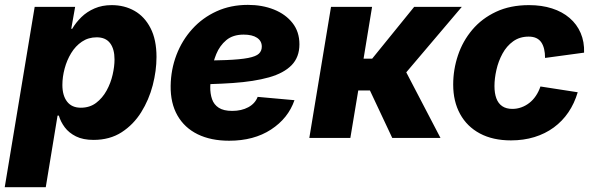

<svg xmlns="http://www.w3.org/2000/svg" viewBox="-43 -571 2458 795"><path d="M-23.4 204.1 100.6 -542.5H268.1L252 -451.7H255.9Q271 -477.5 293.9 -500Q316.9 -522.5 348.4 -536.1Q379.9 -549.8 419.4 -549.8Q472.2 -549.8 513.9 -526.1Q555.7 -502.4 580.3 -454.6Q605 -406.7 605 -335Q605 -278.3 589.4 -218Q573.7 -157.7 541.7 -106.4Q509.8 -55.2 460.7 -23.4Q411.6 8.3 344.2 8.3Q300.8 8.3 271.5 -6.3Q242.2 -21 225.1 -43.9Q208 -66.9 200.7 -92.3H195.3L146.5 204.1ZM291.5 -125Q328.6 -125 355 -145Q381.3 -165 398.4 -196Q415.5 -227.1 423.3 -261.5Q431.2 -295.9 431.2 -324.7Q431.2 -368.2 412.8 -392.3Q394.5 -416.5 357.4 -416.5Q322.8 -416.5 296.1 -398.4Q269.5 -380.4 251.7 -351.1Q233.9 -321.8 224.6 -287.1Q215.3 -252.4 215.3 -219.2Q215.3 -175.3 234.9 -150.1Q254.4 -125 291.5 -125Z M905.8 11.7Q830.1 11.7 775.4 -15.1Q720.7 -42 691.7 -93Q662.6 -144 663.6 -215.8Q664.6 -283.2 687.7 -343.8Q710.9 -404.3 753.2 -450.9Q795.4 -497.6 853.8 -524.2Q912.1 -550.8 983.4 -550.8Q1043 -550.8 1091.3 -531.5Q1139.6 -512.2 1168.2 -475.8Q1196.8 -439.5 1196.8 -387.7Q1196.8 -334.5 1164.6 -301.3Q1132.3 -268.1 1070.8 -250.7Q1009.3 -233.4 921.4 -227.3Q833.5 -221.2 722.2 -221.2L738.8 -319.8Q834 -319.8 893.3 -322.3Q952.6 -324.7 984.9 -331.1Q1017.1 -337.4 1029.1 -348.9Q1041 -360.4 1041 -377.9Q1041 -401.4 1021.2 -414.6Q1001.5 -427.7 965.8 -427.7Q921.4 -427.7 894 -404.8Q866.7 -381.8 852.5 -347.2Q838.4 -312.5 833.3 -275.9Q828.1 -239.3 827.6 -211.9Q827.1 -183.1 835 -160.4Q842.8 -137.7 862.8 -124.8Q882.8 -111.8 918.5 -111.8Q957 -111.8 985.1 -127Q1013.2 -142.1 1023.9 -169.9L1176.3 -156.2Q1150.4 -81.1 1079.3 -34.7Q1008.3 11.7 905.8 11.7Z M1237.8 0 1327.6 -542.5H1497.6L1462.4 -328.1H1498L1671.9 -542.5H1869.1L1639.2 -271.5L1780.8 0H1581.1L1488.8 -196.3H1440.4L1407.7 0Z M2072.8 10.3Q1997.6 10.3 1944.1 -18.3Q1890.6 -46.9 1862.1 -98.9Q1833.5 -150.9 1833.5 -220.7Q1833.5 -283.2 1853.3 -342Q1873 -400.9 1912.6 -447.8Q1952.1 -494.6 2011 -522.2Q2069.8 -549.8 2147.5 -549.8Q2200.2 -549.8 2242.7 -536.1Q2285.2 -522.5 2315.4 -496.6Q2345.7 -470.7 2361.3 -434.3Q2377 -397.9 2375.5 -353L2213.9 -331.1Q2213.9 -351.6 2210 -367.9Q2206.1 -384.3 2198.2 -395.8Q2190.4 -407.2 2177.5 -413.3Q2164.6 -419.4 2146 -419.4Q2108.9 -419.4 2081.8 -399.9Q2054.7 -380.4 2037.6 -348.9Q2020.5 -317.4 2012.5 -281.7Q2004.4 -246.1 2004.4 -214.4Q2004.4 -185.1 2012.2 -163.8Q2020 -142.6 2036.6 -131.3Q2053.2 -120.1 2078.6 -120.1Q2097.7 -120.1 2115.5 -126.5Q2133.3 -132.8 2148.7 -144.8Q2164.1 -156.7 2175.8 -174.1Q2187.5 -191.4 2194.8 -212.9L2349.1 -189Q2335.4 -142.6 2310.5 -106Q2285.6 -69.3 2250 -43.2Q2214.4 -17.1 2169.7 -3.4Q2125 10.3 2072.8 10.3Z"/></svg>

Font: Inter 16pt ExtraBold
Style: Italic
Weight: 800
Italic angle: -9.3988°
Version: Version 4.001;git-66647c0bb